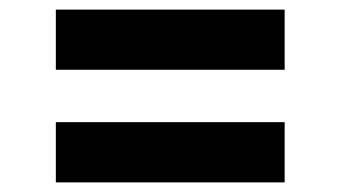

<svg xmlns="http://www.w3.org/2000/svg" viewBox="-20 -492 713 402"><path d="M96.9 -110.1V-236.2H576V-110.1ZM96.9 -345.9V-471.9H576V-345.9Z"/></svg>

Font: Inter UI
Style: Bold
Weight: 700
Designer: Rasmus Andersson
Foundry: rsms
Version: 3.2;8d6f07862